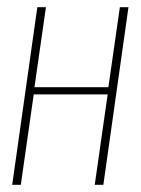

<svg xmlns="http://www.w3.org/2000/svg" viewBox="-20 -515 392 535"><path d="M14 0 84 -495H108L76 -272H282L314 -495H338L268 0H244L280 -252H74L38 0Z"/></svg>

Font: Alumni Sans Thin
Style: Italic
Weight: 100
Italic angle: -8°
Designer: Robert E. Leuschke
Foundry: Robert E. Leuschke
Version: Version 1.016